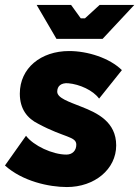

<svg xmlns="http://www.w3.org/2000/svg" viewBox="-28 -740 562 775"><path d="M242 15C354 15 441 -57 441 -153C441 -248 365 -284 301 -309C251 -329 203 -344 203 -370C203 -393 219 -406 247 -404C294 -400 348 -375 372 -342L464 -457C414 -506 326 -534 251 -534C137 -534 52 -465 52 -362C52 -300 82 -262 127 -240C231 -184 280 -190 280 -156C280 -132 264 -116 240 -116C184 -116 107 -152 77 -192L-8 -72C63 -8 170 15 242 15ZM200 -583H386L514 -720H374L315 -666H298L259 -720H120Z"/></svg>

Font: Fixel Text 20240404 ExtraBold
Style: Italic
Weight: 800
Width: 4
Italic angle: -10°
Designer: AlfaBravo + MacPaw
Foundry: Kyrylo Tkachov, Marchela Mozhyna, Serhii Makarenko, Maria Weinstein, Zakhar Kryvoshyya
Version: Version 1.211;Glyphs 3.2 (3225)